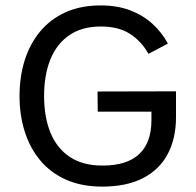

<svg xmlns="http://www.w3.org/2000/svg" viewBox="-20 -671 716 701"><path d="M336.1 -336.9 336.9 -263.3H532.9V-232.4Q532.9 -150.6 488.3 -108.6Q443.7 -66.5 354.3 -66.5Q282.6 -66.5 235.2 -97.8Q187.9 -129.2 164.4 -186.2Q141 -243.3 141 -320.5Q141 -397.8 164.2 -454.7Q187.5 -511.5 233.6 -542.9Q279.7 -574.2 347.9 -574.2Q413.2 -574.2 454.9 -547.2Q496.5 -520.2 522.1 -474.3L592.9 -511.9Q571.4 -552.2 537 -583.7Q502.7 -615.2 455.5 -633.2Q408.3 -651.2 347.5 -651.2Q274.7 -651.2 219.2 -626.1Q163.8 -601 126.4 -555.9Q89 -510.8 70.1 -450.6Q51.3 -390.4 51.3 -320.5Q51.3 -250.7 70.3 -190.6Q89.4 -130.4 127.1 -85.2Q164.9 -40 221.4 -14.9Q278 10.3 352.8 10.3Q442.8 10.3 502.8 -21Q562.9 -52.3 592.7 -109.3Q622.6 -166.3 622.6 -242.9V-337.6Z"/></svg>

Font: Estedad-VF-FD Black
Style: Regular
Weight: 900
Designer: Amin Abedi
Version: Version 4.000